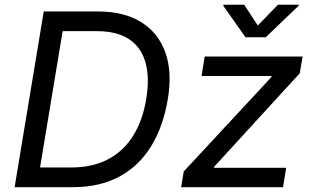

<svg xmlns="http://www.w3.org/2000/svg" viewBox="-20 -775 1296 795"><path d="M282.2 0H91.3L104.5 -81.5H274.4Q363.8 -81.5 428 -115.7Q492.2 -149.9 531.7 -213.6Q571.3 -277.3 585.4 -365.2Q600.1 -453.1 582.5 -516.1Q564.9 -579.1 514.9 -612.5Q464.8 -646 380.4 -646H194.3L208 -727.5H386.7Q492.7 -727.5 563.7 -683.8Q634.8 -640.1 664.3 -558.8Q693.8 -477.5 674.8 -364.3Q655.8 -250 605.2 -168.5Q554.7 -86.9 473.6 -43.5Q392.6 0 282.2 0ZM252.9 -727.5 132.3 0H40.5L161.1 -727.5ZM730 0 740.7 -64.9 1103.5 -455.6 1104.5 -460.4H814.5L827.6 -541H1232.9L1221.2 -471.7L867.2 -85L866.2 -80.1H1165L1151.9 0ZM991.2 -755.4 1047.4 -669.4 1130.9 -755.4H1217.8L1216.8 -751.5L1080.1 -620.6H996.6L904.3 -751.5L905.3 -755.4Z"/></svg>

Font: Inter 17pt
Style: Italic
Weight: 400
Italic angle: -9.3988°
Version: Version 4.001;git-66647c0bb